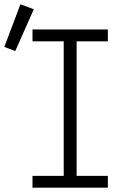

<svg xmlns="http://www.w3.org/2000/svg" viewBox="-76 -872 596 892"><path d="M75 0V-55H220V-680H75V-735H425V-680H280V-55H425V0ZM-5 -635 -56 -654 19 -852 81 -829Z"/></svg>

Font: Iosevka Term Light
Style: Regular
Weight: 300
Monospace: yes
Designer: Belleve Invis
Foundry: Belleve Invis
Version: Version 9.0.1; ttfautohint (v1.8.3)